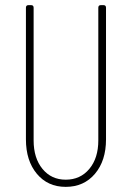

<svg xmlns="http://www.w3.org/2000/svg" viewBox="-20 -720 514 748"><path d="M81 -177V-690Q81 -700 91 -700H101Q111 -700 111 -690V-173Q111 -104 145.5 -62Q180 -20 236 -20Q293 -20 328 -62Q363 -104 363 -173V-690Q363 -700 373 -700H383Q393 -700 393 -690V-177Q393 -94 350 -43Q307 8 236 8Q166 8 123.5 -43Q81 -94 81 -177Z"/></svg>

Font: Barlow Condensed Thin
Style: Regular
Weight: 250
Width: 3
Designer: Jeremy Tribby
Foundry: Tribby Type
Version: Version 1.408